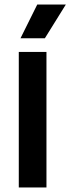

<svg xmlns="http://www.w3.org/2000/svg" viewBox="-20 -823 309 843"><path d="M62.5 0V-595H184V0ZM70 -655 143.5 -803H269L177 -655Z"/></svg>

Font: Encode Sans SC Condensed SemiBold
Style: Regular
Weight: 600
Width: 3
Designer: Multiple Designers
Foundry: Impallari Type
Version: Version 3.002